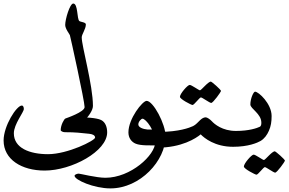

<svg xmlns="http://www.w3.org/2000/svg" viewBox="-20 -806 1602 1066"><path d="M0 -26C0 -107.1 71.7 -220 101 -220C109.1 -220 112.3 -210.3 112.3 -201C112.3 -182.8 56.9 -116.5 56.9 -65.9C56.9 15.9 144.4 50 246.6 50C355.9 50 508 -25.8 508 -42.2C508 -56 491.3 -61.6 475.5 -63.2C425 -68.3 400.4 -72 340 -72C335.2 -72 403.6 -155 416 -155C446.7 -155 514.9 -152.9 541.6 -139.6C566 -127.4 575 -98.8 575 -71C575 34.3 377.8 141 228 141C100 141 0 79.4 0 -26Z M340.2 -72C329.1 -72 317 -78.2 317 -83.4C317 -111.6 335.7 -145 343.1 -148C347.8 -149.9 449.7 -184 449.7 -211.5C449.7 -244.5 371.3 -600.7 368 -610.7C366 -616.8 342 -646 342 -667.5C342 -698.9 367.6 -786.4 386.7 -786.4C413.9 -786.4 406.3 -699.7 420.8 -689C428.1 -683.6 456.7 -682.9 456.7 -670.4C456.7 -644.7 433.7 -615.7 433.7 -598.6C433.7 -549.5 496 -333.1 496 -217.7C496 -168.9 395.3 -72 340.2 -72Z M394 170C394 162.8 409.2 158 417 158C425.1 158 514.8 181 565 181C705.5 181 842 55.5 842 -17C842 -80 789.8 -147 771 -147C764.6 -147 748 -131.2 748 -115C748 -98.8 774.3 -89 798 -87C798 -87 845.3 -87 869 -87C874 -87 874 -87 866 -43C858 1 858 1 853 1C812.8 1 762.8 3.5 734 -8C709.5 -17.7 693 -40.5 693 -71C693 -147.5 771.4 -246 794 -246C830.6 -246 899.3 -117.5 899.3 -49.2C899.3 85.4 759.1 240 593 240C501.6 240 394 192.9 394 170Z M979 -268.4C979 -285.6 1021.6 -334.5 1033.2 -334.5C1043.7 -334.5 1083.9 -304.6 1090.1 -304.6C1097.8 -304.6 1134.8 -352.9 1150.7 -352.9C1155.5 -352.9 1207.1 -308 1207.1 -300.7C1207.1 -296.6 1163.4 -234.5 1152.6 -234.5C1143.6 -234.5 1103.2 -265.1 1095.4 -265.1C1087.8 -265.1 1058 -223.1 1048.9 -223.1C1042.1 -223.1 979 -255.6 979 -268.4Z M1122.2 -154.6C1130 -154.6 1146.5 -143.4 1156 -133C1170.7 -116.8 1215 -79 1290 -79C1295 -79 1295 -79 1287 -35C1279 9 1279 9 1274 9C1173.4 9 1114.1 -39.3 1094.3 -60C1067.8 -37.8 988.1 14 853 14C848 14 848 14 856 -30C864 -74 864 -74 869 -74C971.4 -74 1031.7 -96.3 1051.9 -105.9C1067.7 -113.4 1078.8 -127.8 1091.7 -139.6C1100.4 -147.5 1110.5 -154.6 1122.2 -154.6Z M1334 118.6C1334 101.4 1376.6 52.5 1388.2 52.5C1398.7 52.5 1438.9 82.4 1445.1 82.4C1452.8 82.4 1489.8 34.1 1505.7 34.1C1510.5 34.1 1562.1 79 1562.1 86.3C1562.1 90.4 1518.4 152.5 1507.6 152.5C1498.6 152.5 1458.2 121.9 1450.4 121.9C1442.8 121.9 1413 163.9 1403.9 163.9C1397.1 163.9 1334 131.4 1334 118.6Z M1426 -23C1409.3 -13.4 1359.1 9 1274 9C1269 9 1269 9 1277 -35C1285 -79 1285 -79 1290 -79C1363.9 -79 1407.5 -95.1 1422 -102C1430.3 -105.9 1431 -116.8 1431 -125C1431 -174.8 1370 -202.3 1370 -226C1370 -258.7 1387.4 -297 1396 -297C1416 -297 1488 -229.9 1488 -162C1488 -129.8 1484.3 -105.7 1473 -80C1462.9 -56.8 1447.9 -35.6 1426 -23Z"/></svg>

Font: DigitalKhatt Madina Quranic
Style: Regular
Weight: 400
Designer: Amine Anane
Version: Version 0.1